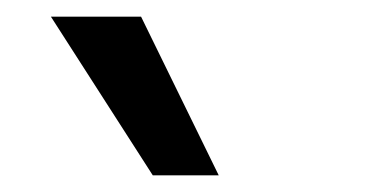

<svg xmlns="http://www.w3.org/2000/svg" viewBox="-20 -766 440 230"><path d="M163 -556 41 -746H149L242 -556Z"/></svg>

Font: Host Grotesk Medium
Style: Italic
Weight: 500
Italic angle: -8°
Designer: Doğukan Karapınar based on Poppins by Indian Type Foundry, Jonny Pinhorn
Foundry: Element Type
Version: Version 1.001; ttfautohint (v1.8.4.7-5d5b)